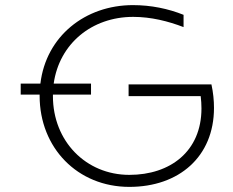

<svg xmlns="http://www.w3.org/2000/svg" viewBox="-20 -726 912 751"><path d="M486 5C680 5 817 -113 817 -304C817 -333 814 -364 807 -396H483V-350H765C767 -333 768 -318 768 -302C768 -134 646 -42 486 -42C316 -42 187 -174 187 -350V-356H336V-399H190C212 -555 339 -660 501 -660C571 -660 638 -643 698 -620V-668C638 -692 571 -706 500 -706C313 -706 160 -584 138 -399H61V-356H135V-351C135 -148 283 5 486 5Z"/></svg>

Font: Chess Sans Light
Style: Regular
Weight: 300
Designer: Wolf Bōese
Foundry: Wolf Bōese
Version: Version 7.223;Glyphs 3.3 (3306)